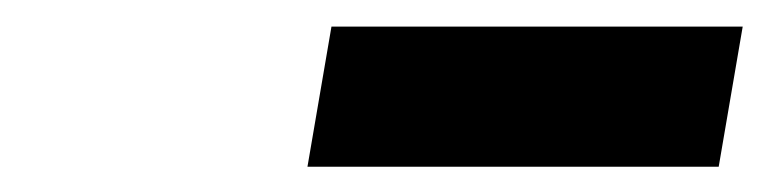

<svg xmlns="http://www.w3.org/2000/svg" viewBox="-20 -714 592 148"><path d="M217 -585.5 235.5 -693.5H552.5L534 -585.5Z"/></svg>

Font: Overpass ExtraBold
Style: Italic
Weight: 800
Italic angle: -10°
Designer: Delve Withrington, Dave Bailey, Thomas Jockin
Foundry: Delve Fonts LLC
Version: Version 4.000